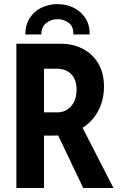

<svg xmlns="http://www.w3.org/2000/svg" viewBox="-20 -938 616 958"><path d="M159.2 -261.5V-377.4H265.7Q308.5 -377.4 335.3 -408.6Q362.1 -439.7 362.1 -491.5Q362.1 -539.7 335.8 -567.5Q309.4 -595.2 262.4 -595.2H159.2V-719.7H282.7Q344.5 -719.7 393.5 -694.3Q442.4 -668.9 470.6 -621.1Q498.8 -573.2 498.8 -505.6Q498.8 -436.2 468.1 -381Q437.4 -325.7 380.8 -293.6Q324.1 -261.5 246.8 -261.5ZM61.8 0V-719.7H199.6V0ZM395.3 0 260.7 -281.8 359.4 -363.9 546.2 0ZM266.5 -917.5Q309.4 -917.5 346.2 -899.9Q383 -882.4 405.5 -848.6Q428 -814.9 427.6 -766.2H345.8Q347.6 -806.1 322.6 -824.2Q297.5 -842.4 266.5 -842.4Q236.8 -842.4 211.7 -823.8Q186.7 -805.2 186.1 -766.2H106.4Q106.4 -814.9 128.6 -848.6Q150.8 -882.4 187.2 -899.9Q223.7 -917.5 266.5 -917.5Z"/></svg>

Font: Reddit Sans Condensed
Style: Regular
Weight: 400
Designer: Stephen Hutchings
Foundry: Reddit
Version: Version 1.014